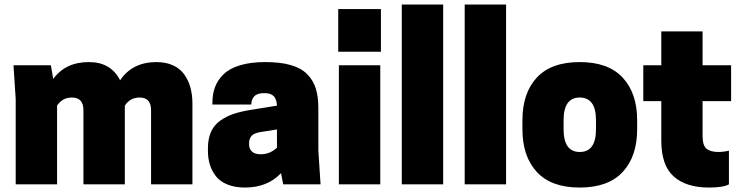

<svg xmlns="http://www.w3.org/2000/svg" viewBox="-20 -820 3306 854"><path d="M835.9 0H651.9V-330.1Q651.9 -386.2 601.1 -386.2Q558.6 -386.2 535.2 -350.1V0H351.1V-330.1Q351.1 -386.2 299.8 -386.2Q257.3 -386.2 233.9 -350.1V0H49.8V-379.9L40 -529.8H206.1L216.8 -469.2Q272 -543.9 375 -543.9Q473.6 -543.9 514.2 -462.9Q568.8 -543.9 675.8 -543.9Q717.8 -543.9 749.3 -529.5Q780.8 -515.1 799.3 -489.3Q817.9 -463.4 826.9 -430.9Q835.9 -398.4 835.9 -359.9Z M1239.7 0 1230 -49.8Q1169.4 14.2 1069.8 14.2Q1024.9 14.2 991.7 0.7Q958.5 -12.7 940.2 -36.4Q921.9 -60.1 913.3 -88.1Q904.8 -116.2 904.8 -149.9V-160.2Q904.8 -202.1 918.2 -232.7Q931.6 -263.2 958.7 -282.7Q985.8 -302.2 1019.3 -313.5Q1052.7 -324.7 1100.1 -332L1211.9 -350.1Q1210.4 -379.4 1197.3 -392.6Q1184.1 -405.8 1154.8 -405.8Q1124 -405.8 1110.8 -391.4Q1097.7 -377 1097.7 -355H924.8V-363.8Q924.8 -401.9 936.5 -432.9Q948.2 -463.9 974.1 -489.5Q1000 -515.1 1047.1 -529.5Q1094.2 -543.9 1159.7 -543.9Q1226.6 -543.9 1272.7 -530.8Q1318.8 -517.6 1345.7 -490.7Q1372.6 -463.9 1384.3 -427.2Q1396 -390.6 1396 -339.8V-149.9L1405.8 0ZM1139.6 -133.8Q1180.7 -133.8 1211.9 -163.1V-244.1L1139.6 -232.9Q1109.9 -228 1098.9 -215.6Q1087.9 -203.1 1087.9 -183.1V-176.8Q1087.9 -158.7 1100.6 -146.2Q1113.3 -133.8 1139.6 -133.8Z M1487.3 0V-529.8H1671.4V0ZM1674.3 -779.8V-589.8H1484.4V-779.8Z M1767.1 0V-799.8H1951.2V0Z M2046.9 0V-799.8H2231V0Z M2303.7 -245.1V-285.2Q2303.7 -405.8 2367.7 -474.9Q2431.6 -543.9 2558.6 -543.9Q2685.5 -543.9 2749.8 -474.6Q2814 -405.3 2814 -285.2V-245.1Q2814 -124.5 2749.8 -55.2Q2685.5 14.2 2558.6 14.2Q2431.6 14.2 2367.7 -55.2Q2303.7 -124.5 2303.7 -245.1ZM2558.6 -144Q2630.9 -144 2630.9 -245.1V-285.2Q2630.9 -386.2 2558.6 -386.2Q2486.8 -386.2 2486.8 -285.2V-245.1Q2486.8 -144 2558.6 -144Z M3105 -529.8H3231.9V-370.1H3105V-214.8Q3105 -172.9 3122.8 -158.4Q3140.6 -144 3176.3 -144Q3187.5 -144 3202.9 -146.2Q3218.3 -148.4 3222.2 -149.9V0Q3196.8 14.2 3133.3 14.2Q3032.2 14.2 2976.8 -34.9Q2921.4 -84 2921.4 -194.8V-370.1H2841.3V-529.8H2921.4V-680.2H3105Z"/></svg>

Font: Cooper Hewitt
Style: Heavy
Weight: 713
Designer: Village Type and Design LLC
Foundry: Cooper Hewitt Smithsonian Design Museum
Version: 1.000